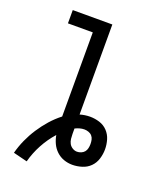

<svg xmlns="http://www.w3.org/2000/svg" viewBox="-148 -822 797 980"><g transform="rotate(20 250.0 -332.0)"><path d="M118 71Q131 22 155.5 -23.5Q180 -69 214 -107Q218 -84 228 -62.5Q238 -41 255.5 -24.5Q273 -8 295.5 0Q318 8 342 8Q368 8 394 0Q420 -8 438.5 -26.5Q457 -45 465 -71Q473 -97 473 -123Q473 -149 465.5 -174.5Q458 -200 440 -219Q422 -238 396.5 -246Q371 -254 345 -254Q331 -254 317.5 -252Q304 -250 290 -246V-735H75V-663H210V-206Q179 -182 153 -152.5Q127 -123 105.5 -90Q84 -57 68 -21.5Q52 14 42 52ZM342 -63Q329 -63 317 -70.5Q305 -78 299 -89.5Q293 -101 291.5 -114.5Q290 -128 290 -141Q290 -148 290 -155.5Q290 -163 290 -170Q302 -176 314.5 -179.5Q327 -183 340 -183Q351 -183 362.5 -179Q374 -175 381.5 -166.5Q389 -158 391.5 -146.5Q394 -135 394 -123Q394 -112 391.5 -100.5Q389 -89 382 -80.5Q375 -72 364 -67.5Q353 -63 342 -63Z"/></g></svg>

Font: Iosevka SS09
Style: Regular
Weight: 400
Monospace: yes
Designer: Belleve Invis
Foundry: Belleve Invis
Version: Version 5.2.1; ttfautohint (v1.8.3)